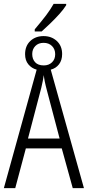

<svg xmlns="http://www.w3.org/2000/svg" viewBox="-20 -975 455 995"><path d="M160 -823Q198 -868 219.5 -896.5Q241 -925 258 -955H323V-948Q310 -927 287.5 -902Q265 -877 240.5 -853.5Q216 -830 196 -812H160ZM170 -614Q144 -621 127 -641.5Q110 -662 110 -694Q110 -737 137 -762.5Q164 -788 206 -788Q247 -788 274.5 -762.5Q302 -737 302 -695Q302 -663 286 -642Q270 -621 243 -614L415 0H357L300 -206H114L59 0H0ZM207 -636Q233 -636 249.5 -652Q266 -668 266 -694Q266 -720 249.5 -736.5Q233 -753 206 -753Q179 -753 163 -736.5Q147 -720 147 -695Q147 -669 162 -652.5Q177 -636 207 -636ZM125 -257H289L223 -507Q216 -533 212 -553Q208 -573 207 -586Q203 -558 194 -520Z"/></svg>

Font: Noto Sans ExtraCondensed Light
Style: Regular
Weight: 300
Width: 2
Designer: Monotype Design Team
Foundry: Monotype Imaging Inc.
Version: Version 2.013; ttfautohint (v1.8.4.7-5d5b)